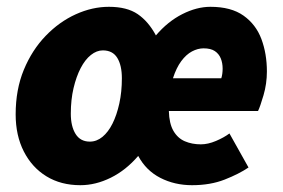

<svg xmlns="http://www.w3.org/2000/svg" viewBox="-20 -532 832 564"><path d="M216 12Q159 12 116.5 -14Q74 -40 50 -87Q26 -134 26 -196Q26 -269 50 -327Q74 -385 114 -426.5Q154 -468 202.5 -490Q251 -512 300 -512Q353 -512 384.5 -490.5Q416 -469 438 -428Q473 -469 515.5 -490.5Q558 -512 598 -512Q659 -512 695.5 -486Q732 -460 748 -417Q764 -374 764 -322Q764 -286 754 -252Q744 -218 738 -206H476Q477 -169 489.5 -147.5Q502 -126 523 -117Q544 -108 570 -108Q591 -108 614.5 -118Q638 -128 654 -140L710 -40Q682 -21 640 -4.5Q598 12 544 12Q493 12 451 -9.5Q409 -31 386 -74Q350 -32 305.5 -10Q261 12 216 12ZM244 -116Q264 -116 281 -130Q298 -144 310.5 -169Q323 -194 330.5 -228Q338 -262 338 -302Q338 -340 324.5 -362Q311 -384 282 -384Q264 -384 247 -370.5Q230 -357 217 -332Q204 -307 196 -273Q188 -239 188 -198Q188 -161 202 -138.5Q216 -116 244 -116ZM488 -302H630Q632 -308 633 -315.5Q634 -323 634 -330Q634 -347 628.5 -360.5Q623 -374 611 -382Q599 -390 578 -390Q561 -390 544 -381Q527 -372 512.5 -352.5Q498 -333 488 -302Z"/></svg>

Font: Source Sans 3 Black
Style: Italic
Weight: 900
Italic angle: -11°
Designer: Paul D. Hunt
Foundry: Adobe
Version: Version 3.052;hotconv 1.1.0;makeotfexe 2.6.0